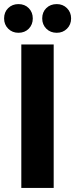

<svg xmlns="http://www.w3.org/2000/svg" viewBox="-27 -917 367 937"><path d="M77 -700H235V0H77ZM63 -897Q94 -897 113.5 -877Q133 -857 133 -827Q133 -797 113.5 -777Q94 -757 63 -757Q33 -757 13 -777Q-7 -797 -7 -827Q-7 -858 13 -877.5Q33 -897 63 -897ZM250 -897Q280 -897 300 -877Q320 -857 320 -827Q320 -797 300 -777Q280 -757 250 -757Q219 -757 199 -777Q179 -797 179 -827Q179 -858 199 -877.5Q219 -897 250 -897Z"/></svg>

Font: Alexandria SemiBold
Style: Regular
Weight: 600
Designer: Mohamed Gaber
Foundry: Kief Type Foundry
Version: Version 5.100